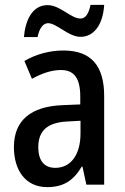

<svg xmlns="http://www.w3.org/2000/svg" viewBox="-20 -757 514 787"><path d="M78 -605H134C141 -641 157 -662 177 -662C212 -662 261 -606 310 -606C363 -606 402 -653 407 -737H351C344 -703 332 -681 310 -681C270 -681 227 -736 175 -736C113 -736 84 -675 78 -605ZM240 -550C182 -550 126 -534 80 -507L111 -434C153 -457 192 -470 230 -470C284 -470 309 -436 309 -361V-329L237 -326C106 -321 37 -263 37 -154C37 -60 84 10 173 10C241 10 281 -17 315 -74H318L334 0H407V-363C407 -486 355 -550 240 -550ZM256 -259 310 -262V-210C310 -120 268 -69 207 -69C164 -69 137 -95 137 -154C137 -219 172 -255 256 -259Z"/></svg>

Font: Noto Sans Gujarati Condensed Medium
Style: Regular
Weight: 500
Width: 3
Designer: Jelle Bosma - Monotype Design Team, Universal Thirst
Foundry: Monotype Imaging Inc.
Version: Version 2.106